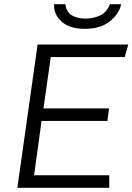

<svg xmlns="http://www.w3.org/2000/svg" viewBox="-20 -899 634 919"><path d="M63 0 160 -686H594L577 -626H223L188 -380H502L494 -320H179L143 -60H503V0ZM386 -761Q312 -761 274 -796.5Q236 -832 239 -879H293Q298 -840 325 -825Q352 -810 389 -810Q427 -810 459 -825Q491 -840 506 -879H560Q550 -832 505.5 -796.5Q461 -761 386 -761Z"/></svg>

Font: Chivo ExtraLight
Style: Italic
Weight: 250
Italic angle: -8.05°
Designer: Hector Gatti
Foundry: Omnibus-Type
Version: Version 2.002